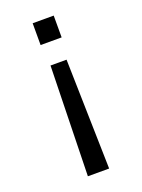

<svg xmlns="http://www.w3.org/2000/svg" viewBox="-133 -590 599 812"><g transform="rotate(-20 166.5 -184.0)"><path d="M214.8 -528.3V-430.2H120.1V-528.3ZM118.2 159.7 129.9 -334.5H202.1L213.9 159.7Z"/></g></svg>

Font: Arimo
Style: Regular
Weight: 400
Designer: Steve Matteson
Foundry: Monotype Imaging Inc.
Version: Version 1.33